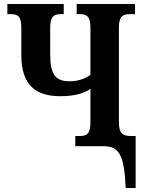

<svg xmlns="http://www.w3.org/2000/svg" viewBox="-20 -734 722 964"><path d="M611 210H661V-51H639C599 -51 577 -61 577 -121V-595C577 -653 597 -663 633 -663H658V-714H365V-663H379C415 -663 434 -653 434 -595V-358C402 -336 368 -326 329 -326C258 -326 232 -360 232 -463V-595C232 -653 251 -663 287 -663H300V-714H17V-663H33C69 -663 87 -653 87 -596V-458C87 -302 164 -251 283 -251C358 -251 403 -267 434 -288V-119C434 -61 415 -51 379 -51H358V0H500C578 0 604 44 611 210Z"/></svg>

Font: Noto Serif Condensed
Style: Bold
Weight: 700
Width: 3
Designer: Monotype Design Team
Foundry: Monotype Imaging Inc.
Version: Version 2.015